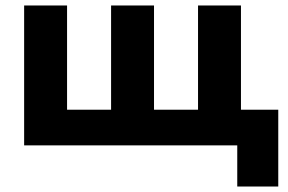

<svg xmlns="http://www.w3.org/2000/svg" viewBox="-20 -530 1050 700"><path d="M68 0V-510H224.5V-130H385V-510H541.5V-130H702V-510H858.5V-130H994.5V150H845V0Z"/></svg>

Font: Geologica
Style: Bold
Weight: 700
Designer: Sindre Bremnes, Frode Helland
Foundry: Monokrom Skriftforlag AS
Version: Version 1.010; ttfautohint (v1.8.4.7-5d5b);gftools[0.9.28]